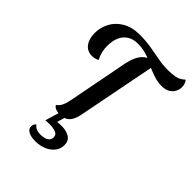

<svg xmlns="http://www.w3.org/2000/svg" viewBox="-265 -842 1230 1230"><g transform="rotate(45 350.0 -227.0)"><path d="M150 -389.7Q120.8 -389.7 99.9 -404.8Q79 -420 68.4 -448Q57.8 -476 58.7 -513Q59.5 -558.5 82.5 -602.2Q105.5 -646 153.1 -674.6Q200.7 -703.2 272.8 -703.2Q326.8 -703.2 374.8 -695.1Q422.7 -687 467.7 -678.4Q512.7 -669.8 558.2 -669.8Q596.3 -669.8 626.1 -676Q655.8 -682.2 681.8 -707.2Q690 -699 694.9 -685.4Q699.8 -671.8 699.8 -657.3Q699.8 -636.2 689.9 -616Q680 -595.8 658.4 -582.4Q636.8 -569 601.7 -569Q570.7 -569 540.5 -577.8Q510.3 -586.5 478.6 -600.2Q446.8 -613.8 408.2 -629.8L407 -634.2Q379.7 -644.7 355.3 -649.3Q331 -654 302 -654Q243.3 -654 209.2 -616.6Q175.2 -579.2 173.7 -510Q172.8 -481 179.1 -454.2Q185.3 -427.3 199 -402.2Q188 -395.7 174.2 -392.7Q160.5 -389.7 150 -389.7ZM267.7 21.2Q248 21.2 231.1 14.3Q214.2 7.5 208.8 -5.2Q220.8 -13 229.8 -25.1Q238.7 -37.2 244.9 -55.4Q251.2 -73.7 256.3 -100.7L334 -503.2Q348 -574.2 380.2 -609.5Q412.5 -644.8 480.2 -647.2L369 -79Q362.2 -43.5 349.6 -21.3Q337 0.8 316.8 11Q296.7 21.2 267.7 21.2ZM279 253.2Q240.7 253.2 217.1 240.8Q193.5 228.3 193.5 205Q193.5 196 197.2 186.6Q201 177.2 209.2 171.7Q217.5 185 233.6 192.3Q249.7 199.7 272.3 199.7Q288.3 199.7 305.3 196Q322.3 192.3 334 181.6Q345.7 170.8 345.7 151.8Q345.7 127.2 321.9 119Q298.2 110.8 267 110.8Q257.3 110.8 248.6 111.3Q239.8 111.8 230.5 112.8L267.5 -11H314.2L291.5 66Q298.8 65 310.7 64.6Q322.5 64.2 331.2 64.2Q373 64.2 401.5 81.6Q430 99 430 139.7Q430 172.3 409.8 198.1Q389.7 223.8 355.8 238.5Q321.8 253.2 279 253.2Z"/></g></svg>

Font: Sansita Swashed Light
Style: Regular
Weight: 300
Designer: Pablo Cosgaya
Foundry: Omnibus-Type
Version: Version 1.003